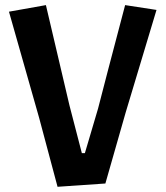

<svg xmlns="http://www.w3.org/2000/svg" viewBox="-20 -716 639 741"><path d="M295.9 -125Q298.8 -125 307.6 -125Q320.3 -168 358.4 -296.9Q383.8 -396.5 462.9 -696.3Q493.2 -691.4 584 -677.7Q554.7 -579.1 464.8 -281.2Q445.3 -212.9 386.7 -7.8Q340.8 -4.9 202.1 4.9Q184.6 -61.5 130.9 -261.7Q101.6 -364.3 14.6 -670.9Q50.8 -677.7 157.2 -696.3Q179.7 -599.6 248 -309.6Q259.8 -263.7 295.9 -125Z"/></svg>

Font: Acme Polish
Style: Regular
Weight: 400
Designer: Juan Pablo del Peral
Version: Version 1.002